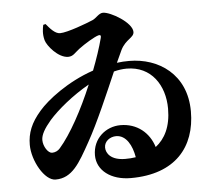

<svg xmlns="http://www.w3.org/2000/svg" viewBox="-57 -859 1114 981"><g transform="rotate(-5 500.0 -368.0)"><path d="M555 -41C481 -41 457 -79 457 -108C457 -140 487 -161 518 -161C570 -161 599 -105 609 -45C591 -42 573 -41 555 -41ZM226 -124C216 -112 201 -105 185 -105C165 -105 141 -141 141 -174C141 -201 159 -232 193 -272C238 -323 317 -388 402 -436C350 -311 284 -190 226 -124ZM197 -760C193 -742 188 -714 197 -681C205 -652 259 -586 310 -586C336 -586 346 -604 370 -622C402 -646 452 -676 473 -682C484 -685 487 -679 484 -668C471 -618 452 -562 430 -505C295 -459 189 -375 146 -325C95 -267 75 -215 75 -155C75 -73 135 33 191 33C277 33 316 -39 374 -143C427 -237 490 -385 536 -491C559 -497 581 -500 602 -500C728 -500 795 -398 795 -278C795 -185 763 -125 715 -88C692 -163 630 -215 545 -215C470 -215 402 -159 402 -73C402 5 473 59 575 59C804 59 910 -72 910 -254C910 -445 768 -538 618 -538C597 -538 576 -537 555 -534C567 -560 577 -582 584 -597C610 -650 653 -654 653 -684C653 -732 545 -795 506 -795C485 -795 469 -770 450 -762C420 -749 317 -710 279 -710C253 -710 228 -740 209 -763Z"/></g></svg>

Font: Noto Serif CJK JP Black
Style: Regular
Weight: 900
Designer: Ryoko NISHIZUKA 西塚涼子 (kana & ideographs); Frank Grießhammer (Latin, Greek & Cyrillic); Wenlong ZHANG 张文龙 (bopomofo); San
Foundry: Adobe Systems Incorporated
Version: Version 1.001;PS 1.001;hotconv 16.6.54;makeotf.lib2.5.65590